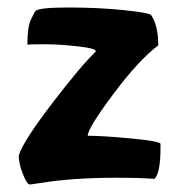

<svg xmlns="http://www.w3.org/2000/svg" viewBox="-20 -472 478 512"><path d="M392 5Q354 2 290 2Q172 2 88 16L60 20Q52 20 41 -8Q30 -36 30 -57Q40 -93 118 -195Q196 -297 234 -333Q243 -342 191 -348Q139 -354 100.5 -354Q62 -354 53 -353Q53 -400 62.5 -420Q72 -440 75 -443Q84 -452 163.5 -452Q243 -452 310 -445Q377 -438 383 -432Q402 -404 402 -351Q350 -312 282 -221Q214 -130 214 -110Q253 -110 327.5 -103Q402 -96 408 -89V-78Q408 -11 392 5Z"/></svg>

Font: Bubblegum Sans
Style: Regular
Weight: 400
Designer: Angel Koziupa and Alejandro Paul
Foundry: Angel Koziupa and Alejandro Paul
Version: Version 1.001